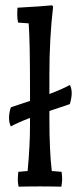

<svg xmlns="http://www.w3.org/2000/svg" viewBox="-20 -702 292 723"><path d="M93 -232V-258Q46 -240 21 -226Q14 -239 14 -258.5Q14 -278 21 -298L93 -322V-369Q93 -549 88 -614L48 -617Q45 -630 45 -647.5Q45 -665 46 -673Q137 -678 176 -682L180 -677Q166 -558 166 -421V-348Q214 -366 243 -382Q250 -369 250 -351.5Q250 -334 243 -310L166 -284V-256Q166 -133 175 -58L212 -55Q214 -39 214 -27.5Q214 -16 211 1Q176 0 130 0Q84 0 50 1Q47 -14 47 -25.5Q47 -37 49 -55L84 -58Q93 -152 93 -232Z"/></svg>

Font: Port Lligat Slab
Style: Regular
Weight: 400
Designer: Dario Muhafara, Eduardo Rodriguez Tunni
Foundry: Tipo
Version: Version 1.002